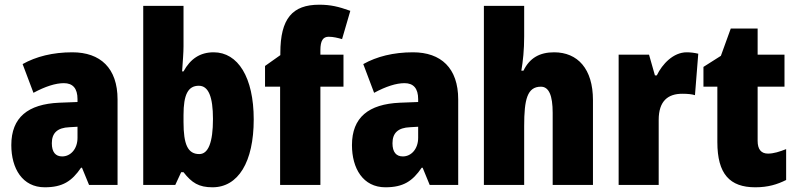

<svg xmlns="http://www.w3.org/2000/svg" viewBox="-20 -785 3379 815"><path d="M287 -563C204 -563 133 -545 76 -513L122 -391C172 -418 216 -432 251 -432C289 -432 309 -410 309 -364V-352L231 -349C99 -343 28 -287 28 -169C28 -70 75 10 170 10C246 10 285 -16 324 -73H328L358 0H479V-363C479 -496 406 -563 287 -563ZM275 -245 309 -247V-200C309 -153 280 -121 244 -121C216 -121 200 -139 200 -177C200 -220 223 -243 275 -245Z M759 -588V-760H588V0H724L749 -54H759C794 -9 824 10 882 10C991 10 1057 -97 1057 -278C1057 -457 990 -563 887 -563C829 -563 788 -535 759 -482H753C756 -526 759 -562 759 -588ZM824 -421C865 -421 884 -374 884 -280C884 -180 864 -131 826 -131C777 -131 759 -172 759 -267V-297C759 -383 778 -421 824 -421Z M1438 -417V-553H1340V-572C1340 -612 1351 -629 1375 -629C1395 -629 1414 -624 1432 -619L1467 -739C1417 -757 1383 -765 1335 -765C1221 -765 1170 -706 1170 -560V-551L1105 -505V-417H1169V0H1340V-417Z M1733 -563C1650 -563 1579 -545 1522 -513L1568 -391C1618 -418 1662 -432 1697 -432C1735 -432 1755 -410 1755 -364V-352L1677 -349C1545 -343 1474 -287 1474 -169C1474 -70 1521 10 1616 10C1692 10 1731 -16 1770 -73H1774L1804 0H1925V-363C1925 -496 1852 -563 1733 -563ZM1721 -245 1755 -247V-200C1755 -153 1726 -121 1690 -121C1662 -121 1646 -139 1646 -177C1646 -220 1669 -243 1721 -245Z M2205 -630V-760H2034V0H2205V-250C2205 -363 2218 -417 2276 -417C2310 -417 2326 -380 2326 -306V0H2497V-360C2497 -493 2432 -563 2332 -563C2271 -563 2228 -539 2202 -485H2193C2200 -525 2205 -574 2205 -630Z M2895 -563C2838 -563 2791 -513 2768 -465H2760L2735 -553H2606V0H2776V-276C2776 -357 2816 -387 2876 -387C2901 -387 2917 -385 2930 -381L2944 -557C2927 -561 2911 -563 2895 -563Z M3240 -133C3211 -133 3196 -151 3196 -187V-417H3310V-553H3196V-664H3082L3040 -548L2966 -501V-417H3025V-182C3025 -46 3078 10 3186 10C3240 10 3279 -2 3317 -21V-152C3289 -141 3264 -133 3240 -133Z"/></svg>

Font: Noto Sans Sinhala Condensed Black
Style: Regular
Weight: 900
Width: 3
Designer: Jelle Bosma - Monotype Design Team
Foundry: Monotype Imaging Inc.
Version: Version 2.006